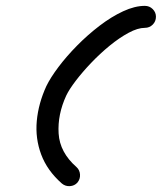

<svg xmlns="http://www.w3.org/2000/svg" viewBox="-20 -598 552 655"><path d="M474 -578Q490 -578 501 -567Q512 -556 512 -541Q512 -525 501 -514Q490 -503 474 -503Q450 -503 418.5 -486Q387 -469 354 -442Q321 -415 291 -383.5Q261 -352 238.5 -322.5Q216 -293 206 -272Q176 -207 180 -142.5Q184 -78 241 -28Q252 -18 253 -2.5Q254 13 244 25Q234 36 218.5 37Q203 38 191 28Q141 -16 120.5 -71Q100 -126 105.5 -185.5Q111 -245 138 -304Q152 -333 179.5 -369.5Q207 -406 243 -442.5Q279 -479 319.5 -510Q360 -541 400 -559.5Q440 -578 474 -578Q474 -578 474 -578Q474 -578 474 -578Z"/></svg>

Font: FRB American Cursive Guidelines Extrabold
Style: Bold Italic
Weight: 800
Italic angle: -25°
Version: Version 2.0;Modular Font Editor K font №1